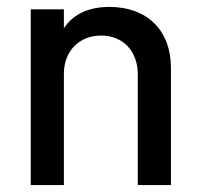

<svg xmlns="http://www.w3.org/2000/svg" viewBox="-20 -536 588 556"><path d="M297 -516C240 -516 193 -497 165 -454V-509H69V0H165V-322C165 -388 209 -433 273 -433C337 -433 379 -387 379 -321V0H475V-340C475 -448 406 -516 297 -516Z"/></svg>

Font: Arthouse Owned Medium
Style: Regular
Weight: 500
Designer: Jeremy Tribby
Foundry: Tribby Type
Version: Version 1.000;PS 001.000;hotconv 1.0.88;makeotf.lib2.5.64775